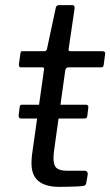

<svg xmlns="http://www.w3.org/2000/svg" viewBox="-20 -730 431 750"><path d="M321 -277Q320 -270 316.5 -268.5Q313 -267 306 -267H64Q57 -267 54.5 -271Q52 -275 53 -281L57 -313Q59 -319 60.5 -320Q62 -321 65 -321H317Q321 -321 323.5 -317.5Q326 -314 325 -310ZM213 0Q158 0 130.5 -22.5Q103 -45 103 -92Q103 -100 103.5 -108.5Q104 -117 105 -125L152 -459Q153 -464 150.5 -465.5Q148 -467 143 -467H61Q53 -467 54 -480L60 -523Q61 -528 62.5 -529Q64 -530 69 -530H154Q158 -530 161 -533.5Q164 -537 164 -541L198 -700Q200 -710 211 -710H262Q268 -710 270 -706.5Q272 -703 271 -694L248 -538Q247 -534 249 -532Q251 -530 255 -530H380Q385 -530 388.5 -527.5Q392 -525 391 -521L385 -476Q384 -471 382 -469Q380 -467 374 -467H247Q238 -467 235 -456L191 -140Q190 -132 189.5 -125Q189 -118 189 -112Q189 -82 202.5 -72.5Q216 -63 243 -63H312Q317 -63 320 -59Q323 -55 323 -50L317 -16Q316 -6 307 -4Q296 -2 278 -1.5Q260 -1 242 -0.5Q224 0 213 0Z"/></svg>

Font: Libre Franklin
Style: Italic
Weight: 400
Italic angle: -8°
Designer: Pablo Impallari, Rodrigo Fuenzalida, Nhung Nguyen
Foundry: Impallari Type
Version: Version 3.000